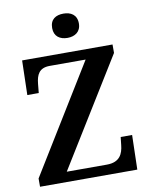

<svg xmlns="http://www.w3.org/2000/svg" viewBox="-99 -1004 839 1075"><g transform="rotate(-10 320.5 -466.0)"><path d="M337 -794C378 -794 413 -815 413 -863C413 -913 378 -932 337 -932C294 -932 261 -913 261 -863C261 -815 294 -794 337 -794ZM40 0H593L598 -196H533L528 -151C523 -103 505 -57 430 -57H202L578 -666V-714H64L59 -518H124L129 -569C134 -620 150 -657 211 -657H415L40 -47Z"/></g></svg>

Font: Noto Serif Oriya SemiBold
Style: Regular
Weight: 600
Designer: David Williams
Foundry: Google LLC, David Williams
Version: Version 1.051